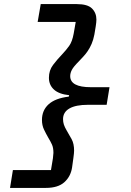

<svg xmlns="http://www.w3.org/2000/svg" viewBox="-20 -780 640 938"><path d="M355 -760Q408 -760 429.5 -738.5Q451 -717 451 -684Q451 -672 447.5 -650Q444 -628 441 -611Q436 -585 427.5 -565.5Q419 -546 408.5 -530.5Q398 -515 386.5 -503Q375 -491 365 -480Q339 -454 331 -438.5Q323 -423 323 -408Q323 -354 424 -354H515L501 -268H410Q350 -268 319 -250Q288 -232 288 -198Q288 -184 292 -171.5Q296 -159 306 -142Q318 -122 330 -100Q342 -78 342 -44Q342 -33 338.5 -8Q335 17 332 39Q325 83 294 110.5Q263 138 204 138H29L43 51H229Q236 13 238.5 -6.5Q241 -26 241 -33Q241 -58 234 -73.5Q227 -89 216 -107Q205 -126 195 -147Q185 -168 185 -194Q185 -241 217.5 -270.5Q250 -300 316 -308L318 -315Q268 -320 243.5 -342.5Q219 -365 219 -400Q219 -436 239 -462.5Q259 -489 284 -515Q303 -535 318 -556Q333 -577 340 -616L350 -673H164L179 -760Z"/></svg>

Font: IBM Plex Mono SemiBold
Style: Italic
Weight: 600
Italic angle: -9°
Monospace: yes
Designer: Mike Abbink, Paul van der Laan, Pieter van Rosmalen
Foundry: Bold Monday
Version: Version 2.3